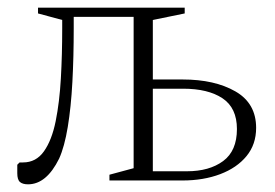

<svg xmlns="http://www.w3.org/2000/svg" viewBox="-20 -470 717 500"><path d="M172 -396Q172 -322 168.5 -256.5Q165 -191 156.5 -139.5Q148 -88 134 -57Q101 10 53 10Q39 10 32 4Q25 -2 25 -19V-41L31 -47H40Q74 -47 94.5 -76Q115 -105 125 -154.5Q135 -204 138.5 -266Q142 -328 142 -395V-418L79 -435V-450H461V-435L378 -418V-263H456Q539 -263 593 -232Q647 -201 647 -137Q647 -94 622 -63.5Q597 -33 553.5 -16.5Q510 0 455 0H265V-15L328 -32V-426H172ZM457 -239H378V-24H467Q525 -24 561 -50.5Q597 -77 597 -134Q597 -189 559.5 -214Q522 -239 457 -239Z"/></svg>

Font: Spectral ExtraLight
Style: Regular
Weight: 275
Designer: Jean-Baptiste Levee
Foundry: Production Type
Version: Version 2.001